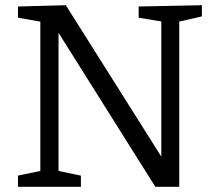

<svg xmlns="http://www.w3.org/2000/svg" viewBox="-20 -718 832 738"><path d="M513 -693 756 -698V-655L656 -632L669 -651V0H577L193 -611L205 -612V-46L190 -64L291 -43V0H49V-43L150 -64L135 -46V-651L146 -633L49 -650V-693L233 -698L612 -97L600 -96V-651L614 -633L513 -650Z"/></svg>

Font: Bitter Thin
Style: Regular
Weight: 400
Version: Version 3.021